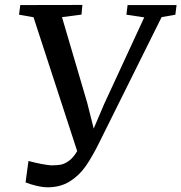

<svg xmlns="http://www.w3.org/2000/svg" viewBox="-20 -764 752 796"><path d="M509 -743H712L707 -703L650 -693L392 -174Q363 -115 335.8 -75.8Q308.5 -36.5 269.5 -12Q230.5 12.5 177.5 12.5Q157 12.5 130 6Q103 -0.5 86 -8L98 -96.5Q158 -81 192 -78.5Q215.5 -78.5 231.2 -81.2Q247 -84 265.2 -96.8Q283.5 -109.5 300 -137.5L119 -692.5L59 -703L64 -743L321.5 -743.5L318 -703.5L237 -693L341.5 -338L368.5 -231L411.5 -332L578 -692L504 -703Z"/></svg>

Font: Merriweather Text
Style: Italic
Weight: 400
Italic angle: -7.8°
Designer: Eben Sorkin
Foundry: Eben Sorkin
Version: Version 2.100